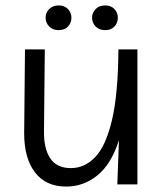

<svg xmlns="http://www.w3.org/2000/svg" viewBox="-20 -679 601 707"><path d="M224 8Q149 8 109 -44Q69 -96 69 -188L72 -497H145L142 -197Q141 -132 165 -96Q189 -60 241 -60Q292 -60 331 -101Q370 -142 392.5 -237.5Q415 -333 416 -497H486V0H412L418 -163Q390 -75 339 -33.5Q288 8 224 8ZM196 -568Q174 -568 161 -581.5Q148 -595 148 -614Q148 -632 161 -645.5Q174 -659 196 -659Q218 -659 230.5 -645.5Q243 -632 243 -614Q243 -595 230.5 -581.5Q218 -568 196 -568ZM368 -568Q345 -568 332 -581.5Q319 -595 319 -614Q319 -632 332 -645.5Q345 -659 368 -659Q389 -659 401.5 -645.5Q414 -632 414 -614Q414 -595 401.5 -581.5Q389 -568 368 -568Z"/></svg>

Font: LivvicRegular
Style: Regular
Weight: 400
Designer: Jacques Le Bailly, Baron von Fonthausen
Version: Version 1.001; ttfautohint (v1.8.2)